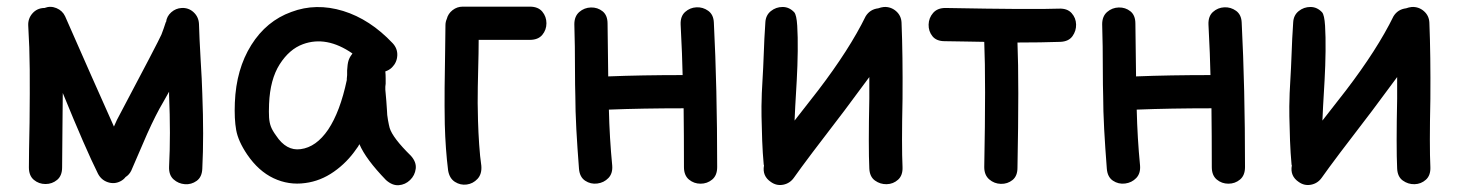

<svg xmlns="http://www.w3.org/2000/svg" viewBox="-20 -553 4394 578"><path d="M342 -7Q352 -12 358 -20Q369 -27 375 -39L423 -150Q450 -210 471 -245L489 -277V-267Q494 -148 489 -51Q488 -26 502.5 -13Q517 0 536.5 1.5Q556 3 572 -8.5Q588 -20 589 -45Q594 -144 589 -271Q588 -310 584 -373Q580 -443 579 -481Q578 -502 563 -516Q548 -530 527 -529Q509 -528 495.5 -516Q482 -504 480 -487L479 -486Q473 -467 466 -449Q458 -430 332 -192L323 -172L254 -327L176 -504Q168 -521 150 -528.5Q132 -536 114 -529H112Q91 -528 77.5 -512.5Q64 -497 65 -476Q69 -411 69.5 -344Q70 -277 69 -184Q67 -90 67 -49Q67 -24 82 -11.5Q97 1 117 1Q137 1 152 -11.5Q167 -24 167 -49Q167 -89 168 -168Q169 -246 169 -273Q238 -104 275 -30Q285 -11 304.5 -4.5Q324 2 342 -7Z M899 -2Q945 -8 985 -36Q1025 -64 1053 -105Q1058 -111 1062 -119Q1081 -74 1142 -11Q1161 6 1180.5 4.5Q1200 3 1214.5 -11Q1229 -25 1231.5 -45Q1234 -65 1217 -84Q1162 -138 1153 -168Q1151 -175 1148 -191.5Q1145 -208 1145 -220Q1144 -229 1143 -249Q1141 -268 1140 -283V-292Q1140 -293 1141 -301Q1141 -308 1141 -316Q1141 -329 1140 -338Q1152 -342 1160 -350Q1175 -365 1176 -386Q1177 -407 1162 -423Q1094 -495 1013 -520Q931 -545 857 -517Q782 -490 736.5 -417.5Q691 -345 687 -244Q685 -195 691 -161.5Q697 -128 724 -88Q758 -38 803.5 -16.5Q849 5 899 -2ZM885 -104Q842 -98 811 -145Q800 -160 795.5 -172Q791 -184 790 -199.5Q789 -215 790 -240Q793 -314 822 -359.5Q851 -405 892 -420Q963 -446 1041 -392Q1040 -391 1039 -389Q1032 -380 1029 -370Q1026 -360 1025 -341Q1025 -334 1025 -327Q1024 -320 1024 -316V-312Q1004 -217 968 -163Q932 -110 885 -104Z M1329 -40Q1333 -16 1349.5 -5.5Q1366 5 1385 2.5Q1404 0 1417.5 -14.5Q1431 -29 1429 -54Q1425 -81 1422.5 -118Q1420 -155 1419 -189.5Q1418 -224 1418 -243Q1418 -289 1419.5 -343Q1421 -397 1421 -433H1575Q1600 -433 1612.5 -448Q1625 -463 1625 -483Q1625 -503 1612.5 -518Q1600 -533 1575 -533H1373Q1356 -533 1342.5 -522.5Q1329 -512 1325 -496Q1321 -487 1321 -477Q1321 -445 1320 -395.5Q1319 -346 1318.5 -289.5Q1318 -233 1319 -179Q1321 -104 1329 -40Z M1723 -45Q1725 -20 1741.5 -9Q1758 2 1778 -0.5Q1798 -3 1811.5 -17Q1825 -31 1823 -55Q1815 -137 1813 -223Q1913 -227 2038 -227Q2039 -149 2039 -50Q2039 -25 2054 -12.5Q2069 0 2089 0Q2109 0 2124 -12.5Q2139 -25 2139 -50Q2139 -289 2129 -485Q2128 -509 2112 -520.5Q2096 -532 2076.5 -531Q2057 -530 2042.5 -517Q2028 -504 2029 -479Q2034 -383 2035 -327Q1912 -327 1811 -323L1809 -482Q1809 -507 1794 -519Q1779 -531 1759 -530.5Q1739 -530 1724 -517Q1709 -504 1709 -480Q1710 -451 1710.5 -413Q1711 -375 1711 -336Q1711 -297 1712 -264Q1712 -222 1715 -164Q1718 -109 1723 -45Z M2301 -5Q2318 7 2338 3Q2358 -1 2370 -18Q2405 -68 2522 -220L2597 -321V-256Q2594 -110 2597 -46Q2598 -21 2614 -9.5Q2630 2 2649.5 1.5Q2669 1 2683.5 -12Q2698 -25 2697 -50Q2694 -113 2697 -255Q2698 -387 2694 -485Q2693 -506 2677.5 -519.5Q2662 -533 2641 -532Q2632 -531 2624 -528Q2599 -525 2586 -504Q2537 -404 2443 -281L2372 -190Q2372 -199 2374 -232.5Q2376 -266 2378.5 -310.5Q2381 -355 2381.5 -399Q2382 -443 2380 -475.5Q2378 -508 2371 -516Q2356 -532 2336 -532Q2316 -532 2300.5 -519.5Q2285 -507 2284 -485Q2284 -480 2282.5 -459.5Q2281 -439 2280 -409.5Q2279 -380 2277.5 -349.5Q2276 -319 2274.5 -294Q2273 -269 2273 -257Q2272 -237 2272.5 -202.5Q2273 -168 2274.5 -129.5Q2276 -91 2279 -59Q2279 -57 2280 -55Q2274 -23 2301 -5Z M3043 -48Q3048 -306 3043 -425Q3114 -425 3172 -427Q3197 -428 3208.5 -444Q3220 -460 3219.5 -479.5Q3219 -499 3206 -513.5Q3193 -528 3168 -527Q3092 -524 2826 -529Q2802 -529 2789 -514Q2776 -499 2775.5 -479Q2775 -459 2787 -444Q2799 -429 2824 -429Q2846 -429 2887 -428Q2927 -427 2943 -427Q2948 -310 2943 -50Q2943 -26 2958 -13Q2973 0 2993 0.5Q3013 1 3028 -11Q3043 -23 3043 -48Z M3312 -45Q3314 -20 3330.5 -9Q3347 2 3367 -0.5Q3387 -3 3400.5 -17Q3414 -31 3412 -55Q3404 -137 3402 -223Q3502 -227 3627 -227Q3628 -149 3628 -50Q3628 -25 3643 -12.5Q3658 0 3678 0Q3698 0 3713 -12.5Q3728 -25 3728 -50Q3728 -289 3718 -485Q3717 -509 3701 -520.5Q3685 -532 3665.5 -531Q3646 -530 3631.5 -517Q3617 -504 3618 -479Q3623 -383 3624 -327Q3501 -327 3400 -323L3398 -482Q3398 -507 3383 -519Q3368 -531 3348 -530.5Q3328 -530 3313 -517Q3298 -504 3298 -480Q3299 -451 3299.5 -413Q3300 -375 3300 -336Q3300 -297 3301 -264Q3301 -222 3304 -164Q3307 -109 3312 -45Z M3890 -5Q3907 7 3927 3Q3947 -1 3959 -18Q3994 -68 4111 -220L4186 -321V-256Q4183 -110 4186 -46Q4187 -21 4203 -9.5Q4219 2 4238.5 1.5Q4258 1 4272.5 -12Q4287 -25 4286 -50Q4283 -113 4286 -255Q4287 -387 4283 -485Q4282 -506 4266.5 -519.5Q4251 -533 4230 -532Q4221 -531 4213 -528Q4188 -525 4175 -504Q4126 -404 4032 -281L3961 -190Q3961 -199 3963 -232.5Q3965 -266 3967.5 -310.5Q3970 -355 3970.5 -399Q3971 -443 3969 -475.5Q3967 -508 3960 -516Q3945 -532 3925 -532Q3905 -532 3889.5 -519.5Q3874 -507 3873 -485Q3873 -480 3871.5 -459.5Q3870 -439 3869 -409.5Q3868 -380 3866.5 -349.5Q3865 -319 3863.5 -294Q3862 -269 3862 -257Q3861 -237 3861.5 -202.5Q3862 -168 3863.5 -129.5Q3865 -91 3868 -59Q3868 -57 3869 -55Q3863 -23 3890 -5Z"/></svg>

Font: Balsamiq Sans
Style: Regular
Weight: 400
Designer: Michael Angeles
Foundry: Balsamiq SRL
Version: Version 1.020; ttfautohint (v1.8.4.7-5d5b);gftools[0.9.26]